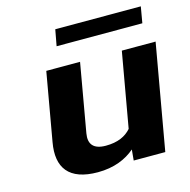

<svg xmlns="http://www.w3.org/2000/svg" viewBox="-106 -814 916 928"><g transform="rotate(-15 352.0 -350.5)"><path d="M342 -104C280 -104 257 -134 266 -186L326 -528H157L97 -187C75 -64 127 10 272 10C353 10 414 -16 458 -54L453 0H611L704 -528H535L469 -154C442 -123 402 -104 342 -104ZM665 -630 679 -711H251L236 -630Z"/></g></svg>

Font: Asimov
Style: XWidIt
Weight: 500
Designer: Google
Version: Version 2.000980; 2014